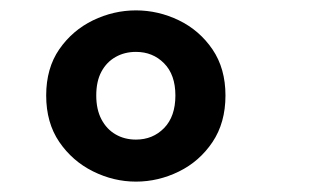

<svg xmlns="http://www.w3.org/2000/svg" viewBox="-20 -775 640 370"><path d="M242 -755Q285 -755 324.8 -735.8Q364.5 -716.5 389.5 -679.8Q414.5 -643 414.5 -591Q414.5 -538.5 389.5 -501.2Q364.5 -464 324.8 -444.5Q285 -425 242 -425Q199 -425 159.2 -444.8Q119.5 -464.5 94.2 -501.5Q69 -538.5 69 -591Q69 -643.5 94.2 -680Q119.5 -716.5 159.2 -735.8Q199 -755 242 -755ZM242 -675Q220 -675 202.8 -665.2Q185.5 -655.5 175.5 -637Q165.5 -618.5 165.5 -591Q165.5 -564 175.5 -545Q185.5 -526 202.8 -516Q220 -506 242 -506Q274.5 -506 296.2 -528.2Q318 -550.5 318 -591Q318 -631 296.2 -653Q274.5 -675 242 -675Z"/></svg>

Font: Fira Code Light SemiBold
Style: Regular
Weight: 600
Monospace: yes
Version: Version 5.002